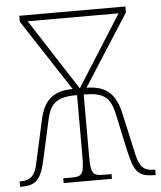

<svg xmlns="http://www.w3.org/2000/svg" viewBox="-52 -759 673 804"><g transform="rotate(-5 285.0 -357.0)"><path d="M0 0H3C67 0 89 -19 109 -115L143 -269C158 -339 186 -362 271 -362V-108C271 -31 264 -20 220 -20H183V0H386V-20H352C305 -20 299 -31 299 -108V-362C383 -362 410 -341 426 -268L459 -115C480 -23 494 0 566 0H570V-23H561C525 -23 504 -39 492 -96L453 -271C435 -350 397 -389 313 -389L505 -689V-714H59V-689L255 -389C169 -389 132 -349 115 -270L76 -93C66 -41 45 -23 6 -23H0ZM285 -389 92 -688H474Z"/></g></svg>

Font: Noto Serif SemiCondensed Thin
Style: Regular
Weight: 100
Width: 4
Designer: Monotype Design Team
Foundry: Monotype Imaging Inc.
Version: Version 2.015